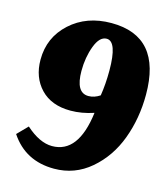

<svg xmlns="http://www.w3.org/2000/svg" viewBox="-108 -795 777 891"><g transform="rotate(15 280.0 -349.0)"><path d="M71 -147Q138 -87 198 -87Q324 -87 349 -287Q292 -268 238 -268Q146 -268 94.5 -322Q43 -376 43 -461Q43 -568 121 -639Q199 -710 318 -710Q558 -710 558 -430Q558 -316 521 -216.5Q484 -117 408.5 -52.5Q333 12 234 12Q96 12 23 -98ZM301 -355Q329 -355 356 -373Q365 -429 365 -494Q365 -634 315 -634Q281 -634 260.5 -579.5Q240 -525 240 -460Q240 -355 301 -355Z"/></g></svg>

Font: Oleo Script
Style: Bold
Weight: 700
Designer: Soytutype
Foundry: Soytutype
Version: Version 1.002